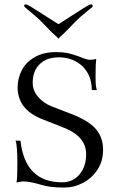

<svg xmlns="http://www.w3.org/2000/svg" viewBox="-20 -844 532 874"><path d="M73.2 -203.1Q94.7 -14.2 262.2 -14.2Q312 -14.2 341.8 -49.8Q372.1 -85.9 372.1 -142.1Q372.1 -222.2 272 -262.2L168 -303.2Q61.5 -346.7 60.1 -444.8Q60.1 -488.3 80.1 -525.9Q99.1 -562 140.1 -585Q179.2 -606.9 235.8 -606.9Q264.6 -606.9 290 -602.1Q305.7 -598.1 334 -588.9Q341.3 -586.4 361.8 -578.1Q379.9 -571.8 388.2 -571.8Q407.7 -571.8 418 -576.2Q415 -551.8 415 -501Q415 -466.8 416 -458Q418 -440.9 420.9 -434.1H397.9Q397.9 -500 356 -542Q312 -583 248 -583Q193.4 -583 162.1 -553.2Q128.9 -522.9 128.9 -466.8Q128.9 -432.1 152.8 -403.8Q177.7 -374.5 214.8 -359.9L310.1 -323.2Q385.7 -293 417 -255.9Q449.2 -217.8 449.2 -162.1Q449.2 -110.4 423.8 -71.8Q399.4 -33.7 356.9 -11.2Q316.9 9.8 272.9 9.8Q205.6 9.8 167 -2.9Q115.7 -18.1 86.9 -18.1Q79.6 -18.1 69.8 -16.1Q61 -14.6 55.2 -13.2Q59.1 -32.2 59.1 -99.1Q59.1 -181.6 50.8 -204.1ZM89.8 -815.9Q89.8 -824.2 98.1 -824.2Q102.5 -824.2 123 -812L246.1 -733.9L368.2 -812Q388.7 -824.2 394 -824.2Q401.9 -824.2 401.9 -815.9Q401.9 -812.5 395 -807.1Q393.1 -805.7 387.2 -801.3Q381.3 -796.9 377.9 -793.9Q345.7 -768.1 321.8 -744.1L298.8 -720.2L274.9 -695.8Q246.1 -669.4 246.1 -668Q247.1 -668 233.9 -680.2Q227.5 -686 216.8 -695.8L192.9 -720.2L169.9 -744.1Q146 -768.1 113.8 -793.9Q111.3 -795.9 106.2 -800.3Q101.1 -804.7 98.1 -807.1Q89.8 -814 89.8 -815.9Z"/></svg>

Font: Unna Light
Style: Regular
Weight: 300
Designer: Jorge de Buen Unna
Foundry: Omnibus-Type
Version: Version 2.007;PS 002.007;hotconv 1.0.88;makeotf.lib2.5.64775